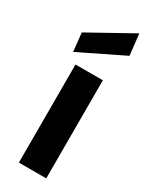

<svg xmlns="http://www.w3.org/2000/svg" viewBox="-200 -807 671 851"><g transform="rotate(30 135.5 -381.5)"><path d="M65 0V-502H205V0ZM28 -545 18 -639 241 -763 253 -655Z"/></g></svg>

Font: DM Sans 16pt ExtraBold
Style: Regular
Weight: 800
Version: Version 4.004;gftools[0.9.30]